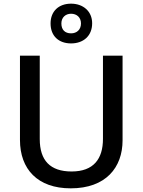

<svg xmlns="http://www.w3.org/2000/svg" viewBox="-20 -1018 778 1048"><path d="M368 -781C434 -781 483 -821 483 -891C483 -957 433 -998 368 -998C301 -998 256 -957 256 -890C256 -821 301 -781 368 -781ZM368 -836C334 -836 315 -856 315 -890C315 -923 338 -943 368 -943C399 -943 422 -923 422 -890C422 -856 399 -836 368 -836ZM649 -252V-714H542V-260C542 -151 491 -82 371 -82C254 -82 197 -142 197 -259V-714H89V-254C89 -95 185 10 366 10C558 10 649 -104 649 -252Z"/></svg>

Font: Noto Sans Hanifi Rohingya Medium
Style: Regular
Weight: 500
Designer: Monotype Design Team and DaltonMaag
Foundry: Google LLC
Version: Version 2.102